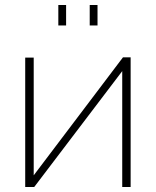

<svg xmlns="http://www.w3.org/2000/svg" viewBox="-20 -750 625 770"><path d="M213.9 -647.9V-730H245.1V-647.9ZM339.8 -647.9V-730H371.1V-647.9ZM81.1 0V-519H115.2V-46.9L473.1 -520H503.9V0H470.2V-464.8L117.2 0Z"/></svg>

Font: Rawline ExtraLight
Style: Regular
Weight: 275
Designer: Matt McInerney, Pablo Impallari, Rodrigo Fuenzalida
Foundry: Matt McInerney, Pablo Impallari, Rodrigo Fuenzalida
Version: Version 4.020;PS 004.020;hotconv 1.0.88;makeotf.lib2.5.64775